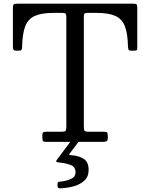

<svg xmlns="http://www.w3.org/2000/svg" viewBox="-20 -770 815 1042"><path d="M210 -20.5C210 -11.2 211.4 -5.4 214.2 -3.2C217.1 -1.1 223.3 0 233 0H536C545 0 552.1 -1 557.2 -3C562.4 -5 565 -11 565 -21V-30.5C565 -40.8 564 -47.5 562 -50.5C560 -53.5 554 -55 544 -55H462C449.7 -55 442.1 -56.6 439.2 -59.8C436.4 -62.9 435 -70.8 435 -83.5V-678.5C435 -687.5 436 -693.3 438 -696C440 -698.7 445.3 -700 454 -700H505C548.3 -700 582.1 -694.5 606.2 -683.5C630.4 -672.5 647.6 -653.8 657.8 -627.5C667.9 -601.2 673.5 -564.8 674.5 -518.5C674.8 -510.5 675.8 -504.6 677.5 -500.8C679.2 -496.9 684.7 -495 694 -495H706C713.7 -495 718.8 -495.8 721.2 -497.2C723.8 -498.8 725 -503.2 725 -510.5V-726.5C725 -736.5 723.9 -742.9 721.8 -745.8C719.6 -748.6 713.7 -750 704 -750H74C62.7 -750 55.8 -748.5 53.5 -745.5C51.2 -742.5 50 -735.2 50 -723.5V-520.5C50 -513.2 50.8 -507.1 52.2 -502.2C53.8 -497.4 58.7 -495 67 -495H81C89.7 -495 94.9 -496.5 96.8 -499.5C98.6 -502.5 99.7 -507.8 100 -515.5C101 -562.5 106.5 -599.4 116.5 -626.2C126.5 -653.1 143.7 -672.1 168 -683.2C192.3 -694.4 226.3 -700 270 -700H318C327.3 -700 333.3 -698.7 336 -696C338.7 -693.3 340 -687.2 340 -677.5V-82.5C340 -70.2 338.5 -62.5 335.5 -59.5C332.5 -56.5 325 -55 313 -55H231C223.7 -55 218.3 -54.1 215 -52.2C211.7 -50.4 210 -45.5 210 -37.5ZM292 237.5C292 247.5 296.2 252.3 304.5 252C330.5 251.3 355.4 247.8 379.2 241.2C403.1 234.8 422.7 224.3 438 210C453.3 195.7 461 176.5 461 152.5C461 124.5 452.7 104.8 436 93.2C419.3 81.8 397.3 74.8 370 72.5C361 71.8 356.1 71.1 355.2 70.2C354.4 69.4 356.2 66.2 360.5 60.5L405 1.5C407.7 -2.2 409.6 -4.8 410.8 -6.2C411.9 -7.8 408.7 -8.5 401 -8.5H375.5C371.5 -8.5 369 -8.2 368 -7.8C367 -7.2 365.7 -5.8 364 -3.5L288.5 97.5C285.2 101.8 284.2 105.1 285.5 107.2C286.8 109.4 292.3 111 302 112C324.7 114 345 118.4 363 125.2C381 132.1 390 145.5 390 165.5C390 181.8 381.3 193.8 364 201.5C346.7 209.2 327.8 213.8 307.5 215.5C302.5 215.8 298.7 216.8 296 218.2C293.3 219.8 292 223.3 292 229Z"/></svg>

Font: Besley*
Style: Regular
Weight: 400
Designer: Owen Earl
Foundry: indestructible type*
Version: Version 3.000; ttfautohint (v1.8.3)